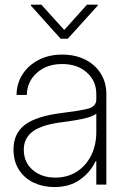

<svg xmlns="http://www.w3.org/2000/svg" viewBox="-20 -773 530 804"><path d="M207.5 10.3Q160.6 10.3 121.8 -7.8Q83 -25.9 59.8 -61.3Q36.6 -96.7 36.6 -147.9Q36.6 -214.4 84.7 -250.7Q132.8 -287.1 242.2 -300.3Q304.7 -308.1 344 -316.7Q383.3 -325.2 383.3 -356.4V-379.4Q383.3 -433.6 343.8 -469.2Q304.2 -504.9 240.2 -504.9Q175.8 -504.9 134.5 -468Q93.3 -431.2 92.3 -375.5H49.3Q49.8 -423.8 74.5 -461.9Q99.1 -500 141.8 -522.2Q184.6 -544.4 240.2 -544.4Q295.4 -544.4 337.2 -523.2Q378.9 -502 402.1 -464.8Q425.3 -427.7 425.3 -379.4V0H383.3V-98.1H380.4Q358.9 -52.2 315.4 -21Q272 10.3 207.5 10.3ZM211.4 -29.3Q262.7 -29.3 301.5 -54.2Q340.3 -79.1 361.8 -122.3Q383.3 -165.5 383.3 -220.7V-296.9Q366.7 -284.2 329.8 -276.1Q293 -268.1 246.6 -262.2Q158.7 -252 119.1 -223.9Q79.6 -195.8 79.6 -146Q79.6 -93.3 116.9 -61.3Q154.3 -29.3 211.4 -29.3ZM153.3 -753.4 249 -647.5 344.2 -753.4H389.2V-749.5L263.7 -610.8H233.9L109.4 -749.5V-753.4Z"/></svg>

Font: Inter Display Extra Light
Style: Regular
Weight: 200
Designer: Rasmus Andersson
Foundry: rsms
Version: Version 4.000;git-4fc901f